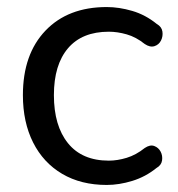

<svg xmlns="http://www.w3.org/2000/svg" viewBox="-20 -516 504 545"><path d="M283 9Q210 9 156.5 -22.5Q103 -54 74 -111.5Q45 -169 45 -246Q45 -362 109 -429Q173 -496 283 -496Q318 -496 355.5 -485Q393 -474 425 -448Q439 -440 441 -426.5Q443 -413 437 -401Q431 -389 418.5 -385Q406 -381 391 -391Q366 -411 339.5 -418.5Q313 -426 289 -426Q213 -426 173 -379Q133 -332 133 -246Q133 -159 173 -109.5Q213 -60 289 -60Q313 -60 339.5 -68Q366 -76 391 -96Q406 -106 418 -101.5Q430 -97 436 -85.5Q442 -74 440 -60.5Q438 -47 424 -39Q393 -14 355.5 -2.5Q318 9 283 9Z"/></svg>

Font: Chiron GoRound TC N
Style: Regular
Weight: 350
Designer: Ryoko NISHIZUKA 西塚涼子 (kana, bopomofo & ideographs); Paul D. Hunt (Latin, Greek & Cyrillic); Sandoll Communications 산돌커뮤니
Foundry: Adobe
Version: Version 1.000;hotconv 1.1.1;makeotfexe 2.6.0